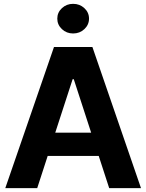

<svg xmlns="http://www.w3.org/2000/svg" viewBox="-20 -970 754 990"><path d="M354.5 -561.5 171.9 0H7.3L258.3 -727.5H456.5L707 0H543L360.4 -561.5ZM162.1 -166V-286.1H551.3V-166ZM356.9 -797.4Q323.2 -797.4 299.3 -819.8Q275.4 -842.3 275.4 -874Q275.4 -905.8 299.3 -928Q323.2 -950.2 356.9 -950.2Q391.1 -950.2 415 -928Q439 -905.8 439 -874Q439 -842.3 415 -819.8Q391.1 -797.4 356.9 -797.4Z"/></svg>

Font: Inter Tight Stencil
Style: Bold
Weight: 700
Designer: Rasmus Andersson
Foundry: rsms
Version: Version 3.004;Glyphs 3.1.2 (3151)